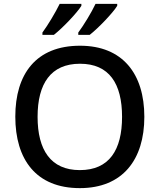

<svg xmlns="http://www.w3.org/2000/svg" viewBox="-20 -961 824 991"><path d="M585 -931V-941H473C452 -896 412 -831 384 -793V-781H443C489 -817 564 -896 585 -931ZM400 -931V-941H288C266 -896 227 -831 199 -793V-781H258C304 -817 379 -896 400 -931ZM725 -358C725 -580 613 -725 393 -725C166 -725 59 -579 59 -359C59 -138 166 10 392 10C613 10 725 -137 725 -358ZM174 -358C174 -529 242 -632 393 -632C544 -632 610 -529 610 -358C610 -187 544 -83 392 -83C242 -83 174 -187 174 -358Z"/></svg>

Font: Noto Sans Canadian Aboriginal Medium
Style: Regular
Weight: 500
Designer: Monotype Design Team, Typotheque's Kevin King
Foundry: Monotype Imaging Inc.
Version: Version 2.004